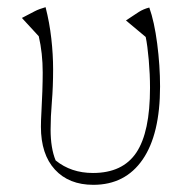

<svg xmlns="http://www.w3.org/2000/svg" viewBox="-20 -507 538 535"><path d="M240 8Q172 8 133 -34.5Q94 -77 94 -154Q94 -170 95.5 -196.5Q97 -223 98 -252.5Q99 -282 99 -305Q99 -359 88 -406L41 -457Q64 -469 76.5 -475.5Q89 -482 107 -487Q118 -444 123 -399.5Q128 -355 128 -314Q128 -265 124.5 -223Q121 -181 121 -146Q121 -120 124.5 -98.5Q128 -77 135 -60Q178 -25 239 -25Q322 -25 360 -82Q398 -139 398 -262Q398 -300 394.5 -340Q391 -380 386 -404L331 -450Q353 -465 366.5 -473.5Q380 -482 396 -486Q410 -447 418 -385.5Q426 -324 426 -266Q426 -133 377.5 -62.5Q329 8 240 8Z"/></svg>

Font: Piazzolla Thin
Style: Regular
Weight: 100
Designer: Juan Pablo del Peral
Foundry: Huerta Tipografica
Version: Version 1.330